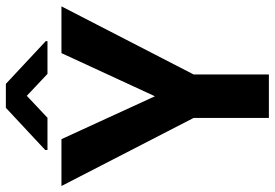

<svg xmlns="http://www.w3.org/2000/svg" viewBox="-162 -780 941 658"><g transform="rotate(-90 309.0 -450.5)"><path d="M308.6 -390.6 456.5 -710.9H616.7L383.3 -257.8V0H234.4V-257.8L1 -710.9H161.6ZM497.6 -764.6V-758.8H385.3L310.1 -829.6L234.9 -758.8H124.5V-766.6L269 -901.4H351.1Z"/></g></svg>

Font: MAUL Bold
Style: Bold
Weight: 700
Designer: MAUL
Version: Version 1.0; 2020; ttfautohint (v1.8.3)